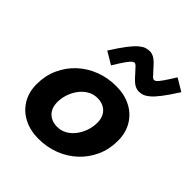

<svg xmlns="http://www.w3.org/2000/svg" viewBox="-211 -902 1054 1054"><g transform="rotate(45 316.0 -374.5)"><path d="M356 -492Q420 -492 469 -467Q518 -442 546.5 -395.5Q575 -349 575 -286Q575 -220 550 -165Q525 -110 481.5 -69.5Q438 -29 380.5 -7Q323 15 258 15Q195 15 145.5 -10Q96 -35 67.5 -81.5Q39 -128 39 -191Q39 -257 64 -312Q89 -367 132.5 -407.5Q176 -448 233.5 -470Q291 -492 356 -492ZM284 -104Q315 -104 340.5 -118.5Q366 -133 385 -158Q404 -183 414.5 -213.5Q425 -244 425 -277Q425 -306 413.5 -327.5Q402 -349 380.5 -361Q359 -373 330 -373Q299 -373 273.5 -358.5Q248 -344 229 -319Q210 -294 199.5 -263.5Q189 -233 189 -200Q189 -171 200.5 -149.5Q212 -128 233.5 -116Q255 -104 284 -104ZM382 -613Q358 -640 350.5 -647Q343 -654 336 -654Q331 -654 322.5 -647.5Q314 -641 298.5 -619.5Q283 -598 255 -552L183 -595Q219 -652 244.5 -685Q270 -718 289 -733.5Q308 -749 322.5 -753.5Q337 -758 351 -758Q368 -758 386 -747.5Q404 -737 433 -703Q457 -676 464.5 -669Q472 -662 479 -662Q485 -662 493 -668.5Q501 -675 516.5 -697Q532 -719 560 -764L632 -721Q596 -664 570.5 -631Q545 -598 526 -582.5Q507 -567 492.5 -562.5Q478 -558 464 -558Q447 -558 429 -568.5Q411 -579 382 -613Z"/></g></svg>

Font: Intel One Mono Light
Style: Italic
Weight: 300
Italic angle: -16°
Monospace: yes
Designer: Fred Shallcrass
Foundry: Frere-Jones Type LLC
Version: Version 1.004